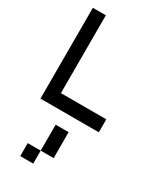

<svg xmlns="http://www.w3.org/2000/svg" viewBox="-265 -791 1081 1282"><g transform="rotate(30 275.0 -150.0)"><path d="M50 0H500V-100H150V-700H50ZM125 400H225V300H125ZM225 300H325V100H225Z"/></g></svg>

Font: LS-VG5000
Style: Regular
Weight: 400
Designer: Justin Bihan, 2021
Foundry: Justin Bihan, 2021
Version: Version 1.000;Glyphs 3.1.2 (3151)